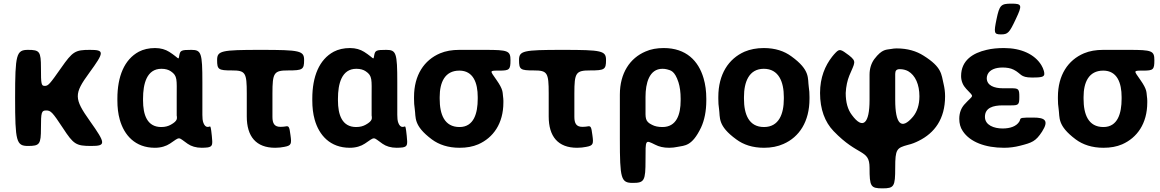

<svg xmlns="http://www.w3.org/2000/svg" viewBox="-20 -802 6373 1055"><path d="M326 -98C384 -9 398 0 481 0C563 0 562 -13 474 -137C386 -261 386 -286 470 -401C554 -516 555 -528 474 -528C393 -528 379 -519 316 -429C253 -339 245 -330 226 -330C207 -330 205 -339 205 -429C205 -519 198 -528 134 -528C70 -528 63 -504 63 -264C63 -24 70 0 134 0C198 0 205 -9 205 -98C205 -186 208 -195 234 -195C259 -195 268 -186 326 -98Z M832 -538C798 -538 768 -531 743 -518C663 -475 625 -382 625 -260V-250C625 -212 629 -177 638 -145C662 -59 723 10 831 10C865 10 893 1 914 -13C973 -53 956 -50 1011 -12C1031 2 1057 10 1089 10C1102 10 1112 9 1122 8C1148 3 1149 -7 1144 -55C1139 -103 1137 -108 1133 -107C1128 -106 1110 -96 1098 -126C1093 -138 1092 -155 1092 -171V-350C1092 -512 1086 -528 1031 -528C976 -528 970 -525 965 -497C960 -468 965 -482 910 -517C889 -530 864 -538 832 -538ZM951 -272V-171C951 -168 951 -164 952 -161C952 -152 957 -138 919 -117C905 -109 888 -104 866 -104C788 -104 766 -172 766 -250V-260C766 -341 786 -424 867 -424C889 -424 906 -419 919 -410C956 -385 951 -364 951 -272Z M1492 10C1511 10 1527 8 1542 5C1581 -2 1583 -11 1576 -60C1570 -108 1567 -111 1547 -107C1540 -106 1532 -105 1521 -105C1487 -105 1477 -125 1477 -160V-288C1477 -403 1485 -415 1564 -415C1643 -415 1651 -420 1651 -472C1651 -523 1629 -528 1412 -528C1195 -528 1173 -523 1173 -472C1173 -420 1180 -415 1254 -415C1329 -415 1336 -403 1336 -289V-162C1336 -52 1387 10 1492 10Z M1903 -538C1869 -538 1839 -531 1814 -518C1734 -475 1696 -382 1696 -260V-250C1696 -212 1700 -177 1709 -145C1733 -59 1794 10 1902 10C1936 10 1964 1 1985 -13C2044 -53 2027 -50 2082 -12C2102 2 2128 10 2160 10C2173 10 2183 9 2193 8C2219 3 2220 -7 2215 -55C2210 -103 2208 -108 2204 -107C2199 -106 2181 -96 2169 -126C2164 -138 2163 -155 2163 -171V-350C2163 -512 2157 -528 2102 -528C2047 -528 2041 -525 2036 -497C2031 -468 2036 -482 1981 -517C1960 -530 1935 -538 1903 -538ZM2022 -272V-171C2022 -168 2022 -164 2023 -161C2023 -152 2028 -138 1990 -117C1976 -109 1959 -104 1937 -104C1859 -104 1837 -172 1837 -250V-260C1837 -341 1857 -424 1938 -424C1960 -424 1977 -419 1990 -410C2027 -385 2022 -364 2022 -272Z M2785 -471C2785 -523 2772 -528 2645 -528H2504C2464 -528 2429 -522 2398 -509C2311 -472 2255 -390 2255 -269V-259C2255 -240 2256 -221 2259 -203C2266 -156 2250 -113 2353 -36C2392 -7 2443 10 2505 10C2544 10 2578 4 2608 -9C2690 -45 2746 -123 2746 -239V-249C2746 -257 2745 -265 2744 -273C2741 -295 2746 -309 2708 -363C2672 -415 2667 -414 2723 -414C2779 -414 2785 -419 2785 -471ZM2504 -414C2581 -414 2605 -346 2605 -269V-259C2605 -180 2584 -104 2505 -104C2421 -104 2396 -175 2396 -259V-269C2396 -349 2424 -414 2504 -414Z M3151 10C3170 10 3186 8 3201 5C3240 -2 3242 -11 3235 -60C3229 -108 3226 -111 3206 -107C3199 -106 3191 -105 3180 -105C3146 -105 3136 -125 3136 -160V-288C3136 -403 3144 -415 3223 -415C3302 -415 3310 -420 3310 -472C3310 -523 3288 -528 3071 -528C2854 -528 2832 -523 2832 -472C2832 -420 2839 -415 2913 -415C2988 -415 2995 -403 2995 -289V-162C2995 -52 3046 10 3151 10Z M3657 10C3673 10 3689 8 3703 5C3742 -3 3782 3 3832 -101C3851 -142 3861 -192 3861 -250V-260C3861 -301 3856 -338 3846 -372C3818 -468 3750 -538 3627 -538C3590 -538 3556 -532 3527 -519C3442 -483 3386 -401 3386 -282V-39C3386 181 3392 203 3457 203C3521 203 3527 191 3527 77C3527 -37 3525 -34 3580 -7C3601 4 3626 10 3657 10ZM3620 -104C3597 -104 3578 -108 3563 -116C3523 -135 3527 -154 3527 -209V-270C3527 -344 3547 -424 3620 -424C3629 -424 3637 -423 3645 -421C3665 -415 3687 -414 3708 -350C3716 -325 3720 -294 3720 -260V-250C3720 -172 3697 -104 3620 -104Z M3927 -269V-259C3927 -240 3928 -221 3931 -203C3938 -156 3921 -112 4026 -36C4065 -7 4115 10 4178 10C4218 10 4254 3 4285 -11C4372 -49 4428 -134 4428 -259V-269C4428 -288 4427 -307 4424 -325C4417 -372 4434 -416 4329 -492C4290 -521 4240 -538 4177 -538C4137 -538 4102 -531 4071 -518C3983 -479 3927 -394 3927 -269ZM4287 -269V-259C4287 -176 4260 -104 4178 -104C4094 -104 4068 -175 4068 -259V-269C4068 -351 4095 -424 4177 -424C4259 -424 4287 -352 4287 -269Z M4645 -498C4600 -532 4593 -534 4573 -514C4566 -507 4559 -499 4552 -490C4514 -441 4486 -377 4486 -291C4486 -201 4513 -131 4560 -82C4696 60 4758 16 4758 120C4758 223 4764 233 4829 233C4893 233 4899 223 4899 120C4899 17 4907 11 4969 -6C4991 -11 5010 -19 5028 -28C5115 -71 5173 -148 5173 -273C5173 -297 5170 -319 5165 -340C5152 -394 5157 -432 5055 -496C5016 -521 4967 -536 4907 -536C4897 -536 4887 -535 4877 -533C4851 -528 4828 -535 4784 -477C4768 -455 4758 -426 4758 -392V-252C4758 -124 4722 -87 4661 -170C4638 -200 4627 -240 4627 -291C4629 -328 4636 -360 4647 -387C4677 -459 4689 -463 4645 -498ZM4924 -422C4941 -422 4957 -418 4970 -411C5010 -388 5032 -337 5032 -273C5032 -225 5019 -188 4997 -161C4932 -84 4899 -122 4899 -253V-396C4899 -414 4906 -422 4924 -422Z M5490 -223H5536C5577 -223 5581 -227 5581 -270C5581 -313 5577 -317 5536 -317H5490C5443 -317 5402 -332 5402 -373C5402 -380 5404 -387 5407 -394C5419 -419 5450 -431 5489 -431C5510 -431 5533 -428 5550 -419C5592 -398 5585 -376 5650 -376C5714 -376 5724 -380 5716 -412C5713 -423 5708 -434 5702 -444C5666 -503 5592 -538 5497 -538C5462 -538 5430 -535 5401 -528C5327 -511 5261 -471 5261 -384C5261 -356 5272 -332 5289 -314C5335 -264 5331 -285 5280 -229C5262 -209 5251 -183 5251 -149C5251 -124 5257 -101 5270 -82C5310 -21 5395 10 5497 10C5527 10 5557 6 5584 -1C5651 -18 5671 -25 5706 -79C5745 -140 5722 -156 5658 -156C5593 -156 5588 -155 5585 -144C5584 -141 5583 -137 5581 -134C5565 -108 5531 -96 5489 -96C5442 -96 5392 -114 5392 -160C5392 -210 5437 -223 5490 -223ZM5456 -698C5440 -621 5442 -613 5480 -613C5518 -613 5526 -621 5562 -698C5598 -774 5596 -782 5538 -782C5480 -782 5472 -774 5456 -698Z M6323 -471C6323 -523 6310 -528 6183 -528H6042C6002 -528 5967 -522 5936 -509C5849 -472 5793 -390 5793 -269V-259C5793 -240 5794 -221 5797 -203C5804 -156 5788 -113 5891 -36C5930 -7 5981 10 6043 10C6082 10 6116 4 6146 -9C6228 -45 6284 -123 6284 -239V-249C6284 -257 6283 -265 6282 -273C6279 -295 6284 -309 6246 -363C6210 -415 6205 -414 6261 -414C6317 -414 6323 -419 6323 -471ZM6042 -414C6119 -414 6143 -346 6143 -269V-259C6143 -180 6122 -104 6043 -104C5959 -104 5934 -175 5934 -259V-269C5934 -349 5962 -414 6042 -414Z"/></svg>

Font: Asimov Print
Style: A
Weight: 500
Designer: Google
Version: Version 2.000980: 2014